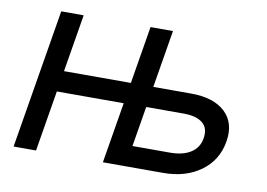

<svg xmlns="http://www.w3.org/2000/svg" viewBox="-63 -635 1017 732"><g transform="rotate(10 445.5 -269.5)"><path d="M446.8 0 460.4 -80.6H620.6Q669.9 -80.6 700.4 -99.9Q731 -119.1 737.3 -156.2Q744.1 -196.3 719.7 -216.3Q695.3 -236.3 646.5 -236.3H484.4L497.6 -316.4H660.6Q748.5 -316.4 793 -274.4Q837.4 -232.4 825.2 -160.2Q813 -85.9 754.2 -43Q695.3 0 607.9 0ZM29.3 0 118.7 -539.1H205.6L116.2 0ZM134.3 -235.4 147.5 -316.4H447.3L434.1 -235.4ZM375 0 464.4 -539.1H551.3L461.9 0Z"/></g></svg>

Font: Inter 18pt
Style: Italic
Weight: 400
Italic angle: -9.3988°
Designer: Rasmus Andersson
Foundry: rsms
Version: Version 4.001;git-66647c0bb